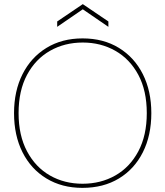

<svg xmlns="http://www.w3.org/2000/svg" viewBox="-20 -898 801 930"><path d="M379 12Q280 12 205 -33.5Q130 -79 89 -160.5Q48 -242 48 -350Q48 -457 89 -538.5Q130 -620 205 -666Q280 -712 380 -712Q481 -712 556 -666Q631 -620 672 -538.5Q713 -457 713 -350Q713 -242 672 -160.5Q631 -79 556 -33.5Q481 12 379 12ZM380 -8Q468 -8 538.5 -48Q609 -88 650 -165Q691 -242 691 -350Q691 -459 650 -535.5Q609 -612 538.5 -652Q468 -692 381 -692Q293 -692 222.5 -652Q152 -612 111 -535.5Q70 -459 70 -350Q70 -242 111 -165Q152 -88 222 -48Q292 -8 380 -8ZM257 -768V-794L381 -878L505 -794V-768L381 -853Z"/></svg>

Font: DM Sans 17pt Thin
Style: Regular
Weight: 250
Version: Version 4.004;gftools[0.9.30]